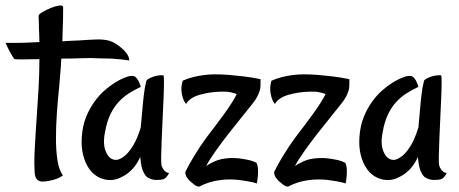

<svg xmlns="http://www.w3.org/2000/svg" viewBox="-75 -656 1681 703"><path d="M398.4 -434.6Q387.7 -436.5 369.6 -438.5Q351.6 -440.4 333 -441.4Q311.5 -442.4 287.1 -442.4Q262.7 -444.3 226.1 -442.9Q189.5 -441.4 149.4 -441.4Q148.4 -416 146 -389.6Q143.6 -363.3 141.6 -337.9Q136.7 -291 133.3 -242.2Q129.9 -193.4 129.9 -149.4Q129.9 -105.5 135.3 -69.8Q140.6 -34.2 155.3 -13.7Q143.6 -4.9 129.9 -0.5Q116.2 3.9 105.5 5.9Q92.8 8.8 80.1 8.8Q68.4 8.8 60.5 1Q52.7 -6.8 51.8 -26.4Q49.8 -59.6 51.3 -93.3Q52.7 -127 55.2 -164.1Q57.6 -201.2 60.5 -243.7Q63.5 -286.1 66.4 -336.9Q69.3 -389.6 69.3 -439.5Q32.2 -438.5 6.8 -438.5Q-18.6 -438.5 -21.5 -439.5Q-24.4 -441.4 -28.3 -448.2Q-32.2 -454.1 -38.6 -465.8Q-44.9 -477.5 -54.7 -499Q-36.1 -499 -14.2 -499Q7.8 -499 26.4 -500Q47.9 -501 69.3 -502Q68.4 -517.6 68.4 -535.2Q67.4 -548.8 67.4 -565.9Q67.4 -583 66.4 -597.7Q66.4 -603.5 80.6 -611.8Q94.7 -620.1 111.3 -627Q127.9 -633.8 142.1 -635.7Q156.2 -637.7 156.2 -628.9Q156.2 -620.1 155.8 -586.4Q155.3 -552.7 153.3 -504.9Q163.1 -504.9 168 -505.9Q219.7 -507.8 251.5 -510.3Q283.2 -512.7 303.7 -510.7Q324.2 -508.8 339.8 -501Q355.5 -493.2 375 -475.6Q381.8 -469.7 386.7 -462.9Q391.6 -457 395 -449.7Q398.4 -442.4 398.4 -434.6Z M516.6 -49.8Q518.6 -43 522.5 -37.1Q525.4 -32.2 530.8 -27.8Q536.1 -23.4 543.9 -22.5Q537.1 -8.8 530.3 -3.9Q526.4 -1 523.4 0Q514.6 2.9 497.1 2.9Q479.5 2.9 462.9 -7.8Q457 -12.7 452.1 -22.5Q447.3 -30.3 443.8 -44.4Q440.4 -58.6 438.5 -81.1Q424.8 -51.8 407.7 -34.7Q390.6 -17.6 374 -9.8Q355.5 1 335.9 2.9Q311.5 4.9 289.6 -5.4Q267.6 -15.6 252.4 -36.6Q237.3 -57.6 229.5 -87.9Q221.7 -118.2 224.6 -156.2Q227.5 -196.3 240.2 -227.5Q252.9 -258.8 270.5 -283.2Q288.1 -307.6 307.6 -324.7Q327.1 -341.8 345.2 -353Q363.3 -364.3 376.5 -369.6Q389.6 -375 393.6 -376Q404.3 -378.9 412.1 -377.9Q419.9 -377 425.8 -369.1Q427.7 -366.2 430.7 -362.3Q432.6 -358.4 435.5 -352.1Q438.5 -345.7 440.4 -337.9Q417 -327.1 396.5 -314Q376 -300.8 358.9 -282.2Q341.8 -263.7 329.1 -237.3Q316.4 -210.9 309.6 -172.9Q299.8 -125 314.9 -95.7Q330.1 -66.4 356.4 -71.3Q372.1 -76.2 386.7 -89.8Q399.4 -101.6 413.6 -125Q427.7 -148.4 440.4 -189.5Q445.3 -248 448.7 -281.7Q452.1 -315.4 455.1 -333Q459 -353.5 460.9 -360.4Q463.9 -365.2 472.7 -369.6Q481.4 -374 492.2 -377Q502.9 -379.9 511.7 -380.4Q520.5 -380.9 523.4 -379.9Q525.4 -378.9 525.4 -356Q525.4 -333 523.9 -298.3Q522.5 -263.7 520.5 -223.1Q518.6 -182.6 517.1 -146.5Q515.6 -110.4 515.1 -83.5Q514.6 -56.6 516.6 -49.8Z M878.9 -366.2Q878.9 -354.5 878.9 -344.2Q878.9 -334 876 -324.2Q873 -314.5 867.2 -302.7Q861.3 -291 849.6 -276.4Q835.9 -258.8 812 -229.5Q788.1 -200.2 762.2 -167Q736.3 -133.8 713.9 -102.1Q691.4 -70.3 679.7 -47.9Q691.4 -56.6 712.4 -65.9Q733.4 -75.2 764.6 -77.1Q782.2 -78.1 799.8 -76.2Q815.4 -74.2 832.5 -70.8Q849.6 -67.4 864.3 -59.6Q869.1 -48.8 869.6 -36.1Q870.1 -23.4 869.1 -11.7Q868.2 2 865.2 15.6Q849.6 10.7 832.5 7.8Q815.4 4.9 799.8 2.9Q782.2 1 764.6 1Q746.1 1 727.5 3.9Q710.9 5.9 691.9 11.7Q672.9 17.6 654.3 27.3Q648.4 27.3 642.1 23.9Q635.7 20.5 630.9 15.6Q625 10.7 618.2 4.9Q614.3 0 610.4 -4.9Q603.5 -14.6 603.5 -26.4Q619.1 -57.6 633.3 -80.6Q647.5 -103.5 658.2 -120.1Q670.9 -138.7 681.6 -153.3Q711.9 -192.4 743.7 -235.8Q775.4 -279.3 792 -311.5Q783.2 -315.4 768.1 -318.4Q752.9 -321.3 730.5 -320.3Q693.4 -319.3 656.7 -309.1Q620.1 -298.8 606.4 -275.4Q596.7 -285.2 591.3 -310.1Q585.9 -335 593.8 -360.4Q610.4 -368.2 631.3 -373.5Q652.3 -378.9 669.9 -380.9Q690.4 -383.8 711.9 -383.8Q735.4 -383.8 762.7 -381.8Q785.2 -379.9 815.4 -376.5Q845.7 -373 878.9 -366.2Z M1204.1 -366.2Q1204.1 -354.5 1204.1 -344.2Q1204.1 -334 1201.2 -324.2Q1198.2 -314.5 1192.4 -302.7Q1186.5 -291 1174.8 -276.4Q1161.1 -258.8 1137.2 -229.5Q1113.3 -200.2 1087.4 -167Q1061.5 -133.8 1039.1 -102.1Q1016.6 -70.3 1004.9 -47.9Q1016.6 -56.6 1037.6 -65.9Q1058.6 -75.2 1089.8 -77.1Q1107.4 -78.1 1125 -76.2Q1140.6 -74.2 1157.7 -70.8Q1174.8 -67.4 1189.5 -59.6Q1194.3 -48.8 1194.8 -36.1Q1195.3 -23.4 1194.3 -11.7Q1193.4 2 1190.4 15.6Q1174.8 10.7 1157.7 7.8Q1140.6 4.9 1125 2.9Q1107.4 1 1089.8 1Q1071.3 1 1052.7 3.9Q1036.1 5.9 1017.1 11.7Q998 17.6 979.5 27.3Q973.6 27.3 967.3 23.9Q960.9 20.5 956.1 15.6Q950.2 10.7 943.4 4.9Q939.5 0 935.5 -4.9Q928.7 -14.6 928.7 -26.4Q944.3 -57.6 958.5 -80.6Q972.7 -103.5 983.4 -120.1Q996.1 -138.7 1006.8 -153.3Q1037.1 -192.4 1068.8 -235.8Q1100.6 -279.3 1117.2 -311.5Q1108.4 -315.4 1093.3 -318.4Q1078.1 -321.3 1055.7 -320.3Q1018.6 -319.3 981.9 -309.1Q945.3 -298.8 931.6 -275.4Q921.9 -285.2 916.5 -310.1Q911.1 -335 918.9 -360.4Q935.5 -368.2 956.5 -373.5Q977.5 -378.9 995.1 -380.9Q1015.6 -383.8 1037.1 -383.8Q1060.5 -383.8 1087.9 -381.8Q1110.4 -379.9 1140.6 -376.5Q1170.9 -373 1204.1 -366.2Z M1533.2 -49.8Q1535.2 -43 1539.1 -37.1Q1542 -32.2 1547.4 -27.8Q1552.7 -23.4 1560.5 -22.5Q1553.7 -8.8 1546.9 -3.9Q1543 -1 1540 0Q1531.2 2.9 1513.7 2.9Q1496.1 2.9 1479.5 -7.8Q1473.6 -12.7 1468.8 -22.5Q1463.9 -30.3 1460.4 -44.4Q1457 -58.6 1455.1 -81.1Q1441.4 -51.8 1424.3 -34.7Q1407.2 -17.6 1390.6 -9.8Q1372.1 1 1352.5 2.9Q1328.1 4.9 1306.2 -5.4Q1284.2 -15.6 1269 -36.6Q1253.9 -57.6 1246.1 -87.9Q1238.3 -118.2 1241.2 -156.2Q1244.1 -196.3 1256.8 -227.5Q1269.5 -258.8 1287.1 -283.2Q1304.7 -307.6 1324.2 -324.7Q1343.8 -341.8 1361.8 -353Q1379.9 -364.3 1393.1 -369.6Q1406.2 -375 1410.2 -376Q1420.9 -378.9 1428.7 -377.9Q1436.5 -377 1442.4 -369.1Q1444.3 -366.2 1447.3 -362.3Q1449.2 -358.4 1452.1 -352.1Q1455.1 -345.7 1457 -337.9Q1433.6 -327.1 1413.1 -314Q1392.6 -300.8 1375.5 -282.2Q1358.4 -263.7 1345.7 -237.3Q1333 -210.9 1326.2 -172.9Q1316.4 -125 1331.5 -95.7Q1346.7 -66.4 1373 -71.3Q1388.7 -76.2 1403.3 -89.8Q1416 -101.6 1430.2 -125Q1444.3 -148.4 1457 -189.5Q1461.9 -248 1465.3 -281.7Q1468.8 -315.4 1471.7 -333Q1475.6 -353.5 1477.5 -360.4Q1480.5 -365.2 1489.3 -369.6Q1498 -374 1508.8 -377Q1519.5 -379.9 1528.3 -380.4Q1537.1 -380.9 1540 -379.9Q1542 -378.9 1542 -356Q1542 -333 1540.5 -298.3Q1539.1 -263.7 1537.1 -223.1Q1535.2 -182.6 1533.7 -146.5Q1532.2 -110.4 1531.7 -83.5Q1531.2 -56.6 1533.2 -49.8Z"/></svg>

Font: Rancho
Style: Regular
Weight: 400
Designer: Font Diner, Inc
Foundry: Font Diner, Inc
Version: Version 1.001